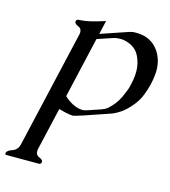

<svg xmlns="http://www.w3.org/2000/svg" viewBox="-124 -575 846 954"><g transform="rotate(15 299.5 -98.5)"><path d="M606.4 -278.8Q604 -258.8 598.6 -236.1Q593.3 -213.4 580.8 -180.7Q568.4 -147.9 541.5 -116.5Q514.6 -85 490.7 -69.6Q466.8 -54.2 452.1 -48.8Q359.4 -16.6 315.9 -2.2Q272.5 12.2 264.6 12.2H262.7Q234.4 10.7 191.9 -2.4L141.6 215.3Q139.6 223.1 140.1 229Q140.1 248.5 158.4 255.9Q176.8 263.2 176.8 273.9Q176.8 275.4 176.3 276.9Q173.8 286.6 164.1 286.6H-1.5Q-9.8 286.6 -9.8 280.3Q-9.8 278.8 -9.3 276.9Q-6.3 264.2 20 255.4Q46.4 246.6 53.7 215.3L191.9 -383.8Q193.8 -391.1 193.8 -397.5Q193.8 -417 175.5 -424.1Q157.2 -431.2 157.2 -441.9Q157.2 -443.4 157.2 -444.8Q159.7 -455.1 169.9 -455.1Q202.6 -456.5 236.1 -465.1Q269.5 -473.6 303.2 -484.4L287.1 -414.1L426.3 -461.4Q441.4 -466.3 449.5 -466.8Q457.5 -467.3 462.4 -467Q467.3 -466.8 473.1 -466.8Q541.5 -463.9 579.6 -410.2Q608.9 -367.7 608.9 -311.5Q608.9 -295.9 606.4 -278.8ZM305.7 -27.3Q313.5 -27.3 328.6 -32.5Q343.8 -37.6 362.5 -43.9Q381.3 -50.3 397 -55.7Q412.6 -61 423.3 -69.8Q460 -101.6 478.8 -141.8Q497.6 -182.1 502.9 -205.1Q508.3 -228 509.8 -238.8Q513.2 -261.2 513.2 -281.2Q513.2 -323.2 494.1 -360.6Q475.1 -397.9 429.7 -412.1Q411.6 -417.5 398.9 -417.5Q386.2 -417.5 377.7 -416.5Q369.1 -415.5 356 -411.1Q342.8 -406.7 320.3 -399.2Q297.9 -391.6 280.3 -385.7L208.5 -73.2Q225.1 -55.7 251.7 -41.7Q278.3 -27.8 302.7 -27.3Z"/></g></svg>

Font: Caudex
Style: Italic
Weight: 400
Italic angle: -13°
Version: Version 1.04